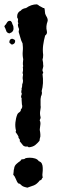

<svg xmlns="http://www.w3.org/2000/svg" viewBox="-25 -813 266 885"><path d="M172 6Q169 7 167 13Q165 18 159 18Q145 36 131 41.5Q117 47 101 52Q87 49 81 46Q75 43 71 38Q69 36 65.5 34Q62 32 60 33Q53 26 48 12Q43 -1 36 -8Q37 -10 37 -14Q37 -18 38 -23Q38 -31 40 -35Q41 -48 50 -56.5Q59 -65 70 -72Q71 -79 80 -79Q88 -79 93 -84Q98 -85 103 -85.5Q108 -86 113 -86Q125 -86 136.5 -82.5Q148 -79 154 -70Q164 -67 168 -58.5Q172 -50 172 -39Q172 -33 172 -27Q172 -21 171 -15Q170 -9 170.5 -4Q171 1 172 6ZM33 -634Q36 -633 40 -631Q44 -629 45 -625Q45 -617 41.5 -613.5Q38 -610 33 -608H30Q27 -608 25 -610Q23 -614 19 -615Q17 -623 21 -629Q25 -635 33 -634ZM174 -776H179Q182 -769 182 -759Q182 -749 187 -741Q198 -724 194 -714Q190 -703 189 -692Q188 -681 191 -669Q194 -657 183 -649Q177 -627 174 -605Q171 -583 174 -560Q174 -547 171 -538Q173 -531 173.5 -525Q174 -519 174 -514Q175 -510 174.5 -507Q174 -504 173 -500Q170 -492 171 -486L174 -480Q175 -476 171 -472Q177 -427 167 -393Q169 -388 168 -381Q167 -374 164 -369Q161 -355 162 -346V-327Q163 -322 162.5 -316.5Q162 -311 161 -306Q159 -296 159.5 -288Q160 -280 162 -273Q163 -268 158 -259Q162 -251 161.5 -242Q161 -233 159 -222Q158 -217 158.5 -212.5Q159 -208 160 -204Q161 -199 161 -194Q161 -189 161 -184Q160 -180 158.5 -174Q157 -168 157 -164Q148 -153 137.5 -144.5Q127 -136 108 -134Q102 -138 100 -138Q97 -138 96 -137Q83 -138 78 -147L66 -162Q68 -170 63 -174Q59 -178 60 -184Q57 -189 54.5 -193.5Q52 -198 50 -200Q45 -205 49 -210Q44 -228 46 -248.5Q48 -269 55 -286Q57 -290 60 -292.5Q63 -295 66 -297Q72 -302 71 -308Q81 -318 76 -332Q76 -342 75 -347Q74 -355 75 -359Q70 -367 74 -375Q77 -383 73 -387Q73 -398 75 -398Q73 -405 76 -410Q78 -418 77 -422Q82 -436 81 -442Q79 -450 79.5 -456.5Q80 -463 81 -468Q82 -471 79 -476Q82 -490 81 -496Q79 -504 82 -508Q80 -514 80.5 -523Q81 -532 82 -540Q80 -550 79.5 -559Q79 -568 80 -578Q81 -587 80.5 -596Q80 -605 79 -613Q72 -626 69 -639Q67 -646 65 -652.5Q63 -659 61 -666L63 -679L60 -686Q55 -701 60 -706Q56 -711 58 -720Q59 -726 54 -733Q53 -756 71 -764Q74 -769 81 -772Q88 -775 95 -776Q119 -793 145 -793Q151 -791 156 -786Q162 -783 165.5 -781Q169 -779 174 -776ZM25 -716 30 -709Q32 -701 34 -698Q37 -694 37 -686Q40 -666 18 -659Q5 -662 3 -673Q0 -682 -5 -691Q-4 -694 -2 -697Q0 -700 2 -700Q4 -705 8.5 -711Q13 -717 20 -717Q23 -717 25 -716Z"/></svg>

Font: Black And White Picture
Style: Regular
Weight: 400
Designer: AsiaSoft Inc.
Foundry: AsiaSoft Inc.
Version: Version 1.64